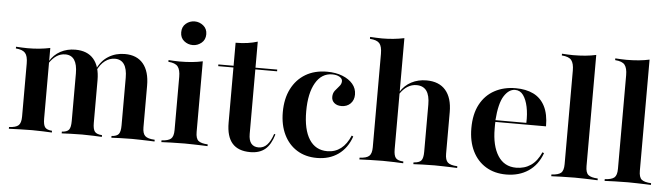

<svg xmlns="http://www.w3.org/2000/svg" viewBox="-43 -795 3390 972"><g transform="rotate(5 1651.5 -309.5)"><path d="M543.5 0V-8.9Q570.2 -10.5 579.8 -22.6Q589.5 -34.7 589.5 -66.9V-308.9Q589.5 -354 573.8 -377Q558.1 -400 527.4 -400Q500 -400 476.6 -382.3Q453.2 -364.5 437.1 -329.8L435.5 -338.7Q455.6 -383.1 492.3 -405.6Q529 -428.2 575 -428.2Q636.3 -428.2 668.5 -389.5Q700.8 -350.8 700.8 -278.2V-66.9Q700.8 -35.5 714.1 -23Q727.4 -10.5 762.9 -8.9V0Q752.4 -0.8 733.1 -1.2Q713.7 -1.6 691.5 -2.4Q669.4 -3.2 648.4 -3.2Q617.7 -3.2 588.3 -2Q558.9 -0.8 543.5 0ZM22.6 0V-8.9Q57.3 -10.5 70.6 -22.6Q83.9 -34.7 83.9 -66.9V-337.1Q83.9 -375 70.2 -390.3Q56.5 -405.6 22.6 -408.1V-416.9Q39.5 -416.1 53.2 -415.3Q66.9 -414.5 81.5 -414.5Q112.9 -414.5 141.1 -417.3Q169.4 -420.2 196 -425.8V-66.9Q196 -34.7 205.6 -22.6Q215.3 -10.5 241.1 -8.9V0Q223.4 -0.8 196.8 -2Q170.2 -3.2 140.3 -3.2Q109.7 -3.2 77.4 -2Q45.2 -0.8 22.6 0ZM291.1 0V-8.9Q317.7 -10.5 327 -22.6Q336.3 -34.7 336.3 -66.9V-308.9Q336.3 -354 321 -377Q305.6 -400 275 -400Q250.8 -400 230.6 -386.7Q210.5 -373.4 193.5 -347.6L194.4 -358.1Q214.5 -391.9 248 -410.1Q281.5 -428.2 323.4 -428.2Q384.7 -428.2 416.5 -391.1Q448.4 -354 448.4 -283.9V-66.9Q448.4 -35.5 458.1 -23Q467.7 -10.5 495.2 -8.9V0Q480.6 -0.8 452 -2Q423.4 -3.2 394.4 -3.2Q365.3 -3.2 335.9 -2Q306.5 -0.8 291.1 0Z M797.6 0V-8.9Q831.5 -10.5 845.2 -22.2Q858.9 -33.9 858.9 -66.9V-337.1Q858.9 -372.6 846 -389.1Q833.1 -405.6 797.6 -408.1V-416.9Q811.3 -416.1 825.4 -415.3Q839.5 -414.5 853.2 -414.5Q887.1 -414.5 916.5 -417.3Q946 -420.2 971 -425.8V-66.9Q971 -33.1 985.1 -21.8Q999.2 -10.5 1032.3 -8.9V0Q1021.8 -0.8 1002.8 -1.2Q983.9 -1.6 961.3 -2.4Q938.7 -3.2 916.1 -3.2Q883.1 -3.2 848.8 -2Q814.5 -0.8 797.6 0ZM912.9 -503.2Q887.9 -503.2 868.5 -519Q849.2 -534.7 849.2 -562.9Q849.2 -591.1 868.5 -607.3Q887.9 -623.4 912.9 -623.4Q937.1 -623.4 956.9 -607.3Q976.6 -591.1 976.6 -563.7Q976.6 -535.5 956.9 -519.4Q937.1 -503.2 912.9 -503.2Z M1250 11.3Q1188.7 11.3 1158.5 -23Q1128.2 -57.3 1128.2 -128.2V-408.1H1050.8V-416.9H1128.2V-533.9Q1161.3 -533.9 1188.7 -537.9Q1216.1 -541.9 1239.5 -549.2V-416.9H1350V-408.1H1239.5V-80.6Q1239.5 -47.6 1252.4 -31.9Q1265.3 -16.1 1289.5 -16.1Q1315.3 -16.1 1333.1 -35.1Q1350.8 -54 1362.9 -91.1L1369.4 -88.7Q1354 -36.3 1325.4 -12.5Q1296.8 11.3 1250 11.3Z M1588.7 11.3Q1530.6 11.3 1487.5 -15.3Q1444.4 -41.9 1420.6 -90.7Q1396.8 -139.5 1396.8 -204.8Q1396.8 -273.4 1422.2 -323.4Q1447.6 -373.4 1493.5 -400.8Q1539.5 -428.2 1602.4 -428.2Q1646.8 -428.2 1680.6 -414.9Q1714.5 -401.6 1733.9 -378.6Q1753.2 -355.6 1753.2 -325Q1753.2 -296.8 1735.5 -279Q1717.7 -261.3 1689.5 -261.3Q1666.9 -261.3 1653.2 -273Q1639.5 -284.7 1639.5 -303.2Q1639.5 -322.6 1650 -335.9Q1660.5 -349.2 1671 -360.9Q1681.5 -372.6 1681.5 -387.1Q1681.5 -400 1666.9 -408.5Q1652.4 -416.9 1629.8 -416.9Q1575.8 -416.9 1545.2 -364.1Q1514.5 -311.3 1514.5 -219.4Q1514.5 -126.6 1546.4 -77Q1578.2 -27.4 1637.9 -27.4Q1677.4 -27.4 1706.9 -50Q1736.3 -72.6 1754.8 -116.9L1762.9 -112.9Q1741.9 -52.4 1696.8 -20.6Q1651.6 11.3 1588.7 11.3Z M2078.2 0V-8.9Q2107.3 -10.5 2117.3 -22.6Q2127.4 -34.7 2127.4 -66.9V-306.5Q2127.4 -354 2110.5 -377Q2093.5 -400 2059.7 -400Q2035.5 -400 2014.1 -386.7Q1992.7 -373.4 1975.8 -347.6V-358.1Q1996.8 -391.9 2031 -410.1Q2065.3 -428.2 2108.1 -428.2Q2171.8 -428.2 2205.2 -389.5Q2238.7 -350.8 2238.7 -278.2V-66.9Q2238.7 -35.5 2252 -23Q2265.3 -10.5 2300.8 -8.9V0Q2290.3 -0.8 2271.4 -1.2Q2252.4 -1.6 2229.8 -2.4Q2207.3 -3.2 2185.5 -3.2Q2154.8 -3.2 2124.2 -2Q2093.5 -0.8 2078.2 0ZM1804 0V-8.9Q1839.5 -10.5 1852.8 -23Q1866.1 -35.5 1866.1 -66.9V-541.9Q1866.1 -579.8 1852.8 -595.2Q1839.5 -610.5 1804 -612.9V-622.6Q1821.8 -621.8 1835.9 -621Q1850 -620.2 1864.5 -620.2Q1893.5 -620.2 1921.8 -623Q1950 -625.8 1977.4 -631.5V-66.9Q1977.4 -35.5 1987.5 -23Q1997.6 -10.5 2026.6 -8.9V0Q2010.5 -0.8 1981.9 -2Q1953.2 -3.2 1922.6 -3.2Q1891.9 -3.2 1858.1 -2Q1824.2 -0.8 1804 0Z M2550 11.3Q2491.1 11.3 2447.2 -15.3Q2403.2 -41.9 2379 -91.1Q2354.8 -140.3 2354.8 -207.3Q2354.8 -279 2381 -328.2Q2407.3 -377.4 2454 -402.8Q2500.8 -428.2 2561.3 -428.2Q2613.7 -428.2 2651.6 -409.7Q2689.5 -391.1 2710.1 -351.2Q2730.6 -311.3 2730.6 -249.2H2434.7L2433.9 -258.1H2629.8Q2631.5 -303.2 2623.8 -339.5Q2616.1 -375.8 2600.4 -397.6Q2584.7 -419.4 2558.9 -419.4Q2527.4 -419.4 2503.2 -381.9Q2479 -344.4 2472.6 -256.5L2473.4 -254.8Q2472.6 -245.2 2472.6 -235.5Q2472.6 -225.8 2472.6 -215.3Q2472.6 -128.2 2504.8 -77.8Q2537.1 -27.4 2597.6 -27.4Q2640.3 -27.4 2672.2 -49.2Q2704 -71 2724.2 -116.9L2732.3 -112.9Q2710.5 -52.4 2663.3 -20.6Q2616.1 11.3 2550 11.3Z M2779 0V-8.9Q2813.7 -10.5 2827.4 -22.2Q2841.1 -33.9 2841.1 -66.9V-542.7Q2841.1 -578.2 2828.2 -594.8Q2815.3 -611.3 2779 -613.7V-622.6Q2793.5 -621.8 2808.1 -621Q2822.6 -620.2 2835.5 -620.2Q2868.5 -620.2 2898 -623Q2927.4 -625.8 2952.4 -631.5V-66.9Q2952.4 -33.1 2966.5 -21.8Q2980.6 -10.5 3014.5 -8.9V0Q3003.2 -0.8 2984.7 -1.2Q2966.1 -1.6 2943.5 -2.4Q2921 -3.2 2898.4 -3.2Q2865.3 -3.2 2830.6 -2Q2796 -0.8 2779 0Z M3050 0V-8.9Q3084.7 -10.5 3098.4 -22.2Q3112.1 -33.9 3112.1 -66.9V-542.7Q3112.1 -578.2 3099.2 -594.8Q3086.3 -611.3 3050 -613.7V-622.6Q3064.5 -621.8 3079 -621Q3093.5 -620.2 3106.5 -620.2Q3139.5 -620.2 3169 -623Q3198.4 -625.8 3223.4 -631.5V-66.9Q3223.4 -33.1 3237.5 -21.8Q3251.6 -10.5 3285.5 -8.9V0Q3274.2 -0.8 3255.6 -1.2Q3237.1 -1.6 3214.5 -2.4Q3191.9 -3.2 3169.4 -3.2Q3136.3 -3.2 3101.6 -2Q3066.9 -0.8 3050 0Z"/></g></svg>

Font: Playfair 144pt
Style: Bold
Weight: 700
Version: Version 2.001;gftools[0.9.30]